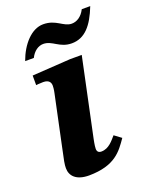

<svg xmlns="http://www.w3.org/2000/svg" viewBox="-129 -727 634 809"><g transform="rotate(-20 188.5 -322.5)"><path d="M129 12C246 11 280 -40 314 -89L283 -112C267 -94 246 -65 212 -65C200 -65 193 -71 193 -84C193 -98 199 -126 199 -126L273 -476H221L49 -465V-422C49 -422 64 -424 81 -424C108 -424 114 -409 114 -396C114 -381 110 -364 110 -364L63 -142C50 -83 47 -67 47 -50C47 -15 72 12 129 12ZM79 -533C92 -560 114 -575 136 -575C177 -575 196 -536 251 -536C310 -536 347 -580 377 -657H339C324 -627 301 -614 279 -614C242 -614 222 -653 164 -653C111 -653 64 -600 40 -533Z"/></g></svg>

Font: STIX Two Text
Style: Bold Italic
Weight: 700
Italic angle: -12°
Designer: Ross Mills, John Hudson & Paul Hanslow, Tiro Typeworks Ltd; with prior portions MicroPress Inc. and Coen Hoffman, Elsevi
Foundry: Tiro Typeworks Ltd
Version: Version 2.13 b171